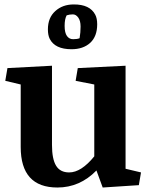

<svg xmlns="http://www.w3.org/2000/svg" viewBox="-20 -838 683 869"><path d="M239.7 10.7Q73.7 10.7 73.7 -172.9V-455.6L3.9 -472.2L13.7 -529.8L215.3 -540.5V-182.1Q215.3 -118.2 233.9 -87.9Q252.4 -57.6 293 -57.6Q347.7 -57.6 406.7 -130.4V-455.6L322.3 -472.2L332 -529.8L548.3 -540.5V-74.2L618.2 -57.6L608.4 0L444.8 10.7L416.5 -66.4Q341.3 10.7 239.7 10.7ZM311.5 -660.6Q329.1 -660.6 340.3 -665Q344.7 -691.4 344.7 -717.8Q344.7 -744.1 334 -758.8Q323.2 -773.4 309.1 -772.9Q294.9 -772.9 281.7 -768.6Q272.5 -752 272.5 -720.7Q272.5 -689.5 283.2 -674.8Q293.9 -660.2 311.5 -660.6ZM196.8 -705.1Q196.8 -757.8 230 -787.6Q263.2 -817.9 313.5 -817.9Q386.7 -818.4 411.1 -771.5Q419.9 -754.9 419.9 -728Q419.9 -673.3 388.2 -644Q356.4 -615.2 303.7 -615.2Q229 -615.2 205.1 -662.1Q196.8 -678.7 196.8 -705.1Z"/></svg>

Font: NoticiaText-Bold
Style: Bold
Weight: 700
Designer: JM Sole
Foundry: JM Sole
Version: Version 1.003